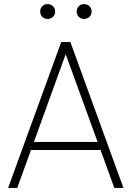

<svg xmlns="http://www.w3.org/2000/svg" viewBox="-20 -927 649 947"><path d="M282 -720H327L589 0H544L289 -701H319L65 0H20ZM120 -227H488V-187H120ZM358 -870Q358 -880.5 362.8 -889Q367.5 -897.5 376 -902.2Q384.5 -907 395 -907Q405 -907 413.5 -902.2Q422 -897.5 427 -889Q432 -880.5 432 -870Q432 -860 427 -851.5Q422 -843 413.5 -838.2Q405 -833.5 395 -833.5Q384.5 -833.5 376 -838.2Q367.5 -843 362.8 -851.5Q358 -860 358 -870ZM178 -870Q178 -880.5 182.8 -889Q187.5 -897.5 196 -902.2Q204.5 -907 215 -907Q225 -907 233.5 -902.2Q242 -897.5 247 -889Q252 -880.5 252 -870Q252 -860 247 -851.5Q242 -843 233.5 -838.2Q225 -833.5 215 -833.5Q204.5 -833.5 196 -838.2Q187.5 -843 182.8 -851.5Q178 -860 178 -870Z"/></svg>

Font: Tap Sans
Style: Regular
Weight: 400
Designer: Tap Payments
Foundry: Tap Payments
Version: Version 1.001;Glyphs 3.1.2 (3151)